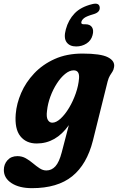

<svg xmlns="http://www.w3.org/2000/svg" viewBox="-66 -755 629 1025"><path d="M430 -4.5Q398 122.5 319.5 186Q241 249.5 104.5 249.5Q37 249.5 -4.2 222.8Q-45.5 196 -45.5 152.5Q-45.5 122 -26 100.2Q-6.5 78.5 27 78.5Q51.5 78.5 71.8 90Q92 101.5 110 116.8Q128 132 145.5 143.5Q163 155 181.5 155Q209.5 155 229.8 132.8Q250 110.5 263.5 58.5L301.5 -87Q232.5 11 130 11Q73.5 11 42.5 -28Q11.5 -67 18 -146.5Q22.5 -202 47 -258.8Q71.5 -315.5 116.5 -363.2Q161.5 -411 226 -440Q290.5 -469 374 -469Q472 -469 510.2 -449.2Q548.5 -429.5 543 -397Q540.5 -381.5 534.2 -372.2Q528 -363 521 -351.8Q514 -340.5 508.5 -320ZM185 -163.5Q180.5 -130 189.2 -115Q198 -100 213 -100Q234 -100 257.8 -122Q281.5 -144 302.8 -179.5Q324 -215 338.5 -256.5Q353 -298 356 -337.5Q359 -379.5 327.5 -379.5Q305 -379.5 281.5 -360.2Q258 -341 237.5 -309.2Q217 -277.5 203 -239.5Q189 -201.5 185 -163.5ZM389.5 -625.5Q415 -625.5 425.2 -609.5Q435.5 -593.5 428 -567Q420.5 -538.5 396 -522.8Q371.5 -507 340.5 -507Q305.5 -507 289.2 -530Q273 -553 285.5 -598.5Q299 -648.5 332 -683.2Q365 -718 426.5 -733Q464.5 -742.5 466.5 -714.5Q468 -689 432.5 -679Q396 -668.5 383.5 -658.8Q371 -649 368.5 -638.5Q365 -625.5 380.5 -625.5Z"/></svg>

Font: Fraunces 72pt SuperSoft
Style: Bold Italic
Weight: 700
Italic angle: -16°
Version: Version 1.000;[0bf87f6ff]